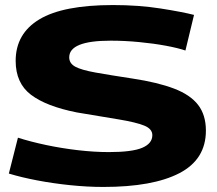

<svg xmlns="http://www.w3.org/2000/svg" viewBox="-20 -730 860 760"><path d="M748 -671 714 -530Q685 -540 636.5 -549Q588 -558 530.5 -563.5Q473 -569 418 -569Q254 -569 254 -503Q254 -479 278 -466Q302 -453 357.5 -443Q413 -433 505 -419Q604 -404 668.5 -379.5Q733 -355 764 -315Q795 -275 795 -213Q795 -99 690 -44.5Q585 10 389 10Q326 10 258 3Q190 -4 127 -16Q64 -28 15 -43L51 -185Q101 -169 162.5 -156Q224 -143 288.5 -135.5Q353 -128 411 -128Q503 -128 543 -145Q583 -162 583 -195Q583 -220 550.5 -233Q518 -246 452 -257Q386 -268 284 -285Q163 -309 102.5 -355Q42 -401 42 -489Q42 -597 136 -653.5Q230 -710 427 -710Q529 -710 615 -696.5Q701 -683 748 -671Z"/></svg>

Font: Georama Extended
Style: Bold
Weight: 700
Width: 7
Designer: Jean-Baptiste Levee
Foundry: Production Type
Version: Version 1.000